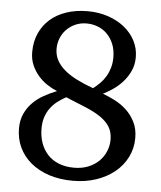

<svg xmlns="http://www.w3.org/2000/svg" viewBox="-51 -732 665 793"><g transform="rotate(5 281.5 -335.5)"><path d="M420.9 -166Q420.9 -197.3 407.7 -219Q394.5 -240.7 369.1 -258.1Q343.8 -275.4 307.1 -290.8Q270.5 -306.2 223.1 -325.2Q204.1 -314.9 187.7 -302.2Q171.4 -289.6 159.2 -273.2Q147 -256.8 139.9 -235.8Q132.8 -214.8 132.8 -188Q132.8 -155.8 142.3 -128.4Q151.9 -101.1 170.4 -80.8Q189 -60.5 216.8 -49.3Q244.6 -38.1 280.8 -38.1Q313 -38.1 339.1 -48.6Q365.2 -59.1 383.3 -76.9Q401.4 -94.7 411.1 -117.9Q420.9 -141.1 420.9 -166ZM402.8 -505.9Q402.8 -536.6 393.1 -560.8Q383.3 -585 366.7 -601.8Q350.1 -618.7 327.9 -627.4Q305.7 -636.2 280.8 -636.2Q255.4 -636.2 234.1 -626.7Q212.9 -617.2 197.8 -601.6Q182.6 -585.9 174.3 -565.2Q166 -544.4 166 -522Q166 -495.6 177.2 -474.4Q188.5 -453.1 209.5 -435.1Q230.5 -417 261 -401.6Q291.5 -386.2 330.1 -372.1Q345.2 -383.3 358.6 -397Q372.1 -410.6 381.8 -427.2Q391.6 -443.8 397.2 -463.4Q402.8 -482.9 402.8 -505.9ZM522 -182.1Q522 -139.2 503.7 -102.8Q485.4 -66.4 453.1 -40Q420.9 -13.7 376.7 1.2Q332.5 16.1 280.8 16.1Q225.6 16.1 181.2 1.5Q136.7 -13.2 105.2 -39.6Q73.7 -65.9 56.9 -101.8Q40 -137.7 40 -180.2Q40 -214.4 52 -240.7Q64 -267.1 83.7 -287.1Q103.5 -307.1 129.4 -321.8Q155.3 -336.4 183.1 -347.2Q162.6 -355.5 141.8 -369.1Q121.1 -382.8 104.5 -401.9Q87.9 -420.9 77.4 -445.1Q66.9 -469.2 66.9 -499Q66.9 -542 82.3 -576.7Q97.7 -611.3 125.7 -636Q153.8 -660.6 193.4 -673.8Q232.9 -687 280.8 -687Q326.7 -687 365.7 -673.8Q404.8 -660.6 433.6 -637.5Q462.4 -614.3 478.8 -582.8Q495.1 -551.3 495.1 -515.1Q495.1 -483.4 483.2 -457.5Q471.2 -431.6 453.1 -411.6Q435.1 -391.6 413.6 -377Q392.1 -362.3 373 -353Q397 -344.2 423.3 -330.8Q449.7 -317.4 471.7 -296.9Q493.7 -276.4 507.8 -248.3Q522 -220.2 522 -182.1Z"/></g></svg>

Font: Charis SIL Eur
Style: Regular
Weight: 400
Foundry: SIL International
Version: Version 5.000